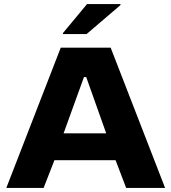

<svg xmlns="http://www.w3.org/2000/svg" viewBox="-20 -922 840 942"><path d="M11 0 278 -688H523L790 0H599L547 -136H247L194 0ZM292 -268H501L403 -544H392ZM289 -755V-760L407 -902H571V-897L405 -755Z"/></svg>

Font: Saira Expanded
Style: Bold
Weight: 700
Width: 7
Designer: Hector Gatti with collaboration of the Omnibus-Type team
Foundry: Omnibus-Type
Version: Version 1.100; ttfautohint (v1.8.3)